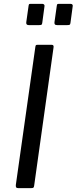

<svg xmlns="http://www.w3.org/2000/svg" viewBox="-20 -974 397 994"><path d="M248 -742Q260 -742 257 -727L157 -14Q156 -5 153 -2.5Q150 0 140 0H75Q66 0 63.5 -4.5Q61 -9 62 -17L163 -731Q164 -738 166 -740Q168 -742 174 -742ZM210 -939 199 -857Q198 -848 195 -846Q192 -844 182 -844H129Q121 -844 118 -848Q115 -852 116 -859L128 -944Q129 -951 131 -952.5Q133 -954 138 -954H200Q205 -954 208.5 -950Q212 -946 210 -939ZM356 -939 345 -857Q344 -848 341 -846Q338 -844 328 -844H276Q267 -844 264 -848Q261 -852 262 -859L274 -944Q275 -951 277 -952.5Q279 -954 285 -954H346Q352 -954 355 -950Q358 -946 356 -939Z"/></svg>

Font: Libre Franklin
Style: Italic
Weight: 400
Italic angle: -8°
Designer: Pablo Impallari, Rodrigo Fuenzalida, Nhung Nguyen
Foundry: Impallari Type
Version: Version 3.000